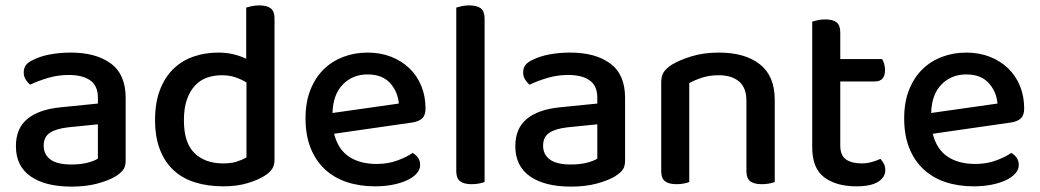

<svg xmlns="http://www.w3.org/2000/svg" viewBox="-20 -677 3856 712"><path d="M245 -67Q280 -67 306 -74Q332 -81 343 -89V-216L234 -205Q188 -200 165 -184.5Q142 -169 142 -137Q142 -104 167 -85.5Q192 -67 245 -67ZM243 -482Q336 -482 391 -441.5Q446 -401 446 -314V-81Q446 -58 435.5 -45.5Q425 -33 407 -22Q381 -7 340 4Q299 15 245 15Q148 15 93.5 -23Q39 -61 39 -135Q39 -201 81.5 -236Q124 -271 204 -279L343 -293V-315Q343 -359 314.5 -379Q286 -399 235 -399Q195 -399 158 -388Q121 -377 92 -363Q82 -371 75 -382.5Q68 -394 68 -408Q68 -425 76.5 -436Q85 -447 103 -455Q131 -469 167 -475.5Q203 -482 243 -482Z M790 -482Q820 -482 846.5 -475.5Q873 -469 893 -459V-649Q900 -651 913 -654Q926 -657 941 -657Q970 -657 984 -646Q998 -635 998 -609V-85Q998 -64 989 -50.5Q980 -37 961 -25Q938 -10 898.5 2Q859 14 808 14Q751 14 704 -0.5Q657 -15 624 -45.5Q591 -76 573 -122.5Q555 -169 555 -232Q555 -297 573.5 -344.5Q592 -392 624 -422.5Q656 -453 698.5 -467.5Q741 -482 790 -482ZM894 -371Q877 -382 854 -390Q831 -398 803 -398Q773 -398 747.5 -389Q722 -380 703 -359.5Q684 -339 673 -307.5Q662 -276 662 -231Q662 -147 701.5 -109Q741 -71 807 -71Q837 -71 857.5 -77.5Q878 -84 894 -93Z M1219 -181Q1233 -124 1273.5 -96.5Q1314 -69 1377 -69Q1419 -69 1454 -82Q1489 -95 1510 -110Q1538 -94 1538 -65Q1538 -48 1525 -33.5Q1512 -19 1489.5 -8.5Q1467 2 1436.5 8Q1406 14 1371 14Q1313 14 1265.5 -2Q1218 -18 1184 -50Q1150 -82 1131.5 -129Q1113 -176 1113 -238Q1113 -298 1131 -343.5Q1149 -389 1180 -419.5Q1211 -450 1253 -466Q1295 -482 1343 -482Q1391 -482 1430.5 -466.5Q1470 -451 1498.5 -423.5Q1527 -396 1542.5 -358Q1558 -320 1558 -275Q1558 -250 1546 -238.5Q1534 -227 1511 -223ZM1343 -401Q1288 -401 1251.5 -364Q1215 -327 1213 -258L1459 -293Q1455 -338 1426 -369.5Q1397 -401 1343 -401Z M1729 6Q1700 6 1686 -5Q1672 -16 1672 -42V-649Q1679 -651 1692 -654Q1705 -657 1720 -657Q1749 -657 1763 -646Q1777 -635 1777 -609V-2Q1769 1 1756.5 3.5Q1744 6 1729 6Z M2097 -67Q2132 -67 2158 -74Q2184 -81 2195 -89V-216L2086 -205Q2040 -200 2017 -184.5Q1994 -169 1994 -137Q1994 -104 2019 -85.5Q2044 -67 2097 -67ZM2095 -482Q2188 -482 2243 -441.5Q2298 -401 2298 -314V-81Q2298 -58 2287.5 -45.5Q2277 -33 2259 -22Q2233 -7 2192 4Q2151 15 2097 15Q2000 15 1945.5 -23Q1891 -61 1891 -135Q1891 -201 1933.5 -236Q1976 -271 2056 -279L2195 -293V-315Q2195 -359 2166.5 -379Q2138 -399 2087 -399Q2047 -399 2010 -388Q1973 -377 1944 -363Q1934 -371 1927 -382.5Q1920 -394 1920 -408Q1920 -425 1928.5 -436Q1937 -447 1955 -455Q1983 -469 2019 -475.5Q2055 -482 2095 -482Z M2748 -303Q2748 -352 2720.5 -375Q2693 -398 2646 -398Q2611 -398 2583.5 -389Q2556 -380 2536 -369V-2Q2529 1 2516.5 3.5Q2504 6 2489 6Q2460 6 2446 -5Q2432 -16 2432 -42V-372Q2432 -395 2441 -409Q2450 -423 2471 -437Q2499 -454 2544 -468Q2589 -482 2646 -482Q2743 -482 2798 -438.5Q2853 -395 2853 -307V-2Q2846 1 2833 3.5Q2820 6 2805 6Q2776 6 2762 -5Q2748 -16 2748 -42V-303Z M3096 -137Q3096 -101 3117 -86Q3138 -71 3176 -71Q3193 -71 3212 -76Q3231 -81 3245 -88Q3252 -80 3257.5 -70Q3263 -60 3263 -46Q3263 -20 3236.5 -3Q3210 14 3156 14Q3081 14 3036.5 -19.5Q2992 -53 2992 -130V-597Q2999 -599 3012 -602Q3025 -605 3040 -605Q3069 -605 3082.5 -594Q3096 -583 3096 -557V-458H3251Q3255 -452 3258.5 -441Q3262 -430 3262 -418Q3262 -375 3225 -375H3096V-137Z M3439 -181Q3453 -124 3493.5 -96.5Q3534 -69 3597 -69Q3639 -69 3674 -82Q3709 -95 3730 -110Q3758 -94 3758 -65Q3758 -48 3745 -33.5Q3732 -19 3709.5 -8.5Q3687 2 3656.5 8Q3626 14 3591 14Q3533 14 3485.5 -2Q3438 -18 3404 -50Q3370 -82 3351.5 -129Q3333 -176 3333 -238Q3333 -298 3351 -343.5Q3369 -389 3400 -419.5Q3431 -450 3473 -466Q3515 -482 3563 -482Q3611 -482 3650.5 -466.5Q3690 -451 3718.5 -423.5Q3747 -396 3762.5 -358Q3778 -320 3778 -275Q3778 -250 3766 -238.5Q3754 -227 3731 -223ZM3563 -401Q3508 -401 3471.5 -364Q3435 -327 3433 -258L3679 -293Q3675 -338 3646 -369.5Q3617 -401 3563 -401Z"/></svg>

Font: Baloo Bhai 2 Medium
Style: Regular
Weight: 500
Designer: Supriya Tembe, Noopur Datye and Ek Type
Foundry: Ek Type
Version: Version 1.640;PS 1.000;hotconv 16.6.51;makeotf.lib2.5.65220;